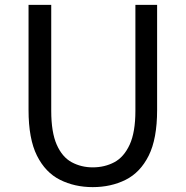

<svg xmlns="http://www.w3.org/2000/svg" viewBox="-20 -754 761 787"><path d="M360 13Q286 13 226 -17Q166 -47 131.5 -116Q97 -185 97 -303V-734H190V-300Q190 -212 212.5 -161Q235 -110 274 -89Q313 -68 360 -68Q409 -68 448.5 -89Q488 -110 511.5 -161Q535 -212 535 -300V-734H624V-303Q624 -185 589.5 -116Q555 -47 495 -17Q435 13 360 13Z"/></svg>

Font: Chiron Sans HK TT
Style: Regular
Weight: 400
Designer: Ryoko NISHIZUKA 西塚涼子 (kana, bopomofo & ideographs); Paul D. Hunt (Latin, Greek & Cyrillic); Sandoll Communications 산돌커뮤니
Foundry: Adobe
Version: Version 2.022;hotconv 1.0.109;makeotfexe 2.5.65596